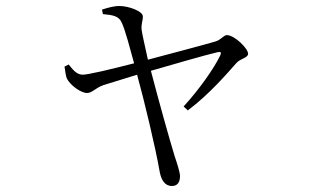

<svg xmlns="http://www.w3.org/2000/svg" viewBox="-20 -566 1040 640"><path d="M209 -351 195 -344C198 -327 199 -313 203 -304C215 -281 250 -256 270 -256C287 -256 297 -272 324 -282L437 -317C461 -230 499 -71 512 5C517 33 529 54 553 54C572 54 580 41 580 21C580 8 570 -22 562 -46C546 -98 509 -230 483 -330C555 -351 670 -384 705 -392C715 -394 719 -393 714 -381C694 -339 645 -269 592 -211L606 -198C678 -252 736 -320 769 -357C782 -371 807 -373 807 -387C807 -404 762 -449 736 -449C726 -449 716 -433 699 -428C666 -418 544 -386 473 -367C465 -406 454 -450 452 -467C450 -488 457 -497 456 -512C456 -528 410 -546 378 -546C359 -546 339 -540 320 -534L323 -519C357 -516 376 -512 385 -492C397 -469 415 -398 427 -355C353 -336 271 -316 254 -317C233 -318 220 -338 209 -351Z"/></svg>

Font: Kiri Minchoo Light
Style: Regular
Weight: 300
Designer: Ryoko NISHIZUKA 西塚涼子 (kana & ideographs); Frank Grießhammer (Latin, Greek & Cyrillic);
akenotsuki.com/eyeben/fonts/ (U+
Foundry: Adobe
akenotsuki.com/eyeben/fonts/
Version: Version 4.002;hotconv 1.0.119;makeotfexe 2.5.65604